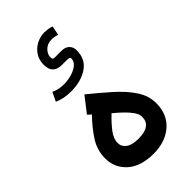

<svg xmlns="http://www.w3.org/2000/svg" viewBox="-256 -917 989 989"><g transform="rotate(-45 238.5 -422.5)"><path d="M283.2 -842.8Q291 -842.8 305.9 -840.8Q320.8 -838.9 334 -833.5L323.7 -783.7Q300.8 -790.5 283.2 -790.5Q251.5 -790.5 232.4 -771Q213.4 -751.5 213.4 -730Q213.4 -719.7 216.6 -716.3Q219.7 -712.9 230.5 -712.9H276.4Q305.2 -712.9 320.1 -697.8Q335 -682.6 335 -659.7Q335 -594.7 286.1 -562Q237.3 -529.3 164.1 -529.3Q136.2 -529.3 113.3 -534.2Q90.3 -539.1 71.3 -547.9L94.7 -596.7Q108.9 -589.8 125.5 -585.7Q142.1 -581.5 165 -581.5Q192.4 -581.5 220.2 -589.4Q248 -597.2 266.8 -612.3Q285.6 -627.4 285.6 -649.4Q285.6 -655.3 279.3 -657.5Q272.9 -659.7 264.2 -659.7H228Q161.6 -659.7 161.6 -726.1Q161.6 -761.7 179 -787.8Q196.3 -814 224.1 -828.4Q252 -842.8 283.2 -842.8ZM156.2 -370.1 137.2 -387.2 202.1 -470.7Q263.7 -420.9 316.2 -374Q368.7 -327.1 400.4 -279.1Q432.1 -231 432.1 -176.8Q432.1 -95.7 378.2 -48.8Q324.2 -2 238.3 -2Q146.5 -2 95.5 -47.1Q44.4 -92.3 44.4 -161.1Q44.4 -219.7 74.7 -268.3Q105 -316.9 156.2 -370.1ZM331.1 -178.7Q331.1 -198.2 315.7 -220Q300.3 -241.7 277.6 -263.2Q254.9 -284.7 232.4 -303.2Q196.3 -269 171.1 -236.3Q146 -203.6 146 -171.9Q146 -146 168.9 -128.9Q191.9 -111.8 237.8 -111.8Q331.1 -111.8 331.1 -178.7Z"/></g></svg>

Font: Vazirmatn UI NL Medium
Style: Regular
Weight: 500
Designer: Saber Rastikerdar
Foundry: Saber Rastikerdar
Version: Version 33.003